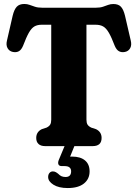

<svg xmlns="http://www.w3.org/2000/svg" viewBox="-20 -739 696 971"><path d="M192.9 -700H465.2Q486 -700 500.4 -704.8Q514.8 -709.6 527 -714.2Q539.2 -718.7 553.1 -718.7Q579 -718.7 591.8 -704.7Q604.7 -690.6 612.2 -659.4L641.3 -533.8Q646.9 -511 638.5 -495.6Q630.1 -480.1 611.9 -476.3Q595 -472.9 582.1 -479.7Q569.2 -486.4 560.3 -507.2Q543.8 -550.6 530.3 -573.7Q516.9 -596.7 501.6 -605.3Q486.3 -613.9 463.7 -613.9H417.2V-133.7Q417.2 -118 422.6 -109Q428.1 -100.1 441.8 -93.5L465.6 -85.8Q493.8 -71.9 493.8 -41.3Q493.8 0 448.2 0H208.8Q186.7 0 174.9 -10.7Q163.2 -21.5 163.2 -41.3Q163.2 -71.9 191.4 -85.8L215.2 -93.5Q228.7 -100.1 233.9 -109Q239.1 -118 239.1 -133.7V-613.9H191.1Q169.1 -613.9 154.2 -605.4Q139.3 -596.8 126.1 -573.8Q113 -550.7 96.5 -507.2Q87.7 -486.4 75 -479.7Q62.4 -472.9 45 -476.3Q26.8 -480.1 18.2 -495.6Q9.6 -511 15.2 -533.8L44.1 -659.6Q51.6 -690.8 64.7 -704.9Q77.8 -718.9 103.2 -718.9Q117.4 -718.9 129.8 -714.3Q142.3 -709.7 156.9 -704.9Q171.6 -700 192.9 -700ZM310 -8.4H359.5L328.1 69.1L292.4 60.4Q302.6 56.5 315 54.7Q327.4 52.9 344.4 52.9Q386.8 52.9 409.9 72.3Q433.1 91.6 433.1 127.9Q433.1 166.2 404.5 189.1Q376 212 322.6 212Q276.9 212 250.2 195.1Q223.5 178.3 223.5 156.3Q223.5 143.6 230.1 135.8Q236.7 127.9 247.1 127.9Q255.4 127.9 261.8 131.4Q268.2 134.8 274.3 139.9Q282.8 148.8 291.6 152.5Q300.4 156.1 311.5 156.1Q339.7 156.1 339.7 127.3Q339.7 114.5 331.5 107.7Q323.4 101 306.9 101H292.9Q279 101 275.4 92Q271.9 83.1 277.5 69.5Z"/></svg>

Font: Fraunces 144pt S100 Black
Style: Regular
Weight: 900
Version: Version 1.000